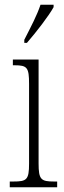

<svg xmlns="http://www.w3.org/2000/svg" viewBox="-20 -786 268 806"><path d="M82 -619V-606H93C133 -652 186 -721 205 -756V-766H150C135 -721 111 -676 82 -619ZM21 0H220V-24H207C152 -24 142 -32 142 -100V-536H34V-512H41C94 -512 102 -503 102 -434V-99C102 -31 92 -24 36 -24H21Z"/></svg>

Font: Noto Serif Khmer ExtraCondensed ExtraLight
Style: Regular
Weight: 200
Width: 2
Designer: Danh Hong and the Monotype Design Team
Foundry: Monotype Imaging Inc.
Version: Version 2.004